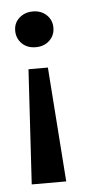

<svg xmlns="http://www.w3.org/2000/svg" viewBox="-45 -551 353 621"><g transform="rotate(-5 131.0 -240.5)"><path d="M118 -334 145 38H33L55 -334ZM85 -403Q57 -403 40 -420Q23 -437 23 -462Q23 -487 41 -503Q59 -519 85 -519Q112 -519 129.5 -502.5Q147 -486 147 -461Q147 -436 129.5 -419.5Q112 -403 85 -403Z"/></g></svg>

Font: Aikya SemiBold
Style: Regular
Weight: 600
Designer: Neelakash Kshetrimayum (Latin subset based on Merriweather by Eben Sorkin)
Foundry: Brand New Type
Version: Version 1.00 b005